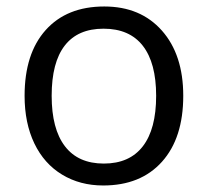

<svg xmlns="http://www.w3.org/2000/svg" viewBox="-20 -565 644 595"><path d="M547.9 -268.1Q547.9 -137.2 481.9 -63.7Q416 9.8 299.8 9.8Q228 9.8 172.4 -23.9Q116.7 -57.6 86.4 -120.6Q56.2 -183.6 56.2 -268.1Q56.2 -398.9 121.6 -471.9Q187 -544.9 303.2 -544.9Q415.5 -544.9 481.7 -470.2Q547.9 -395.5 547.9 -268.1ZM140.1 -268.1Q140.1 -165.5 181.2 -111.8Q222.2 -58.1 301.8 -58.1Q381.3 -58.1 422.6 -111.6Q463.9 -165 463.9 -268.1Q463.9 -370.1 422.6 -423.1Q381.3 -476.1 300.8 -476.1Q221.2 -476.1 180.7 -423.8Q140.1 -371.6 140.1 -268.1Z"/></svg>

Font: Samim FD
Style: FD
Weight: 400
Foundry: DejaVu fonts team - Redesigned by Saber Rastikerdar
Version: Version 4.0.5